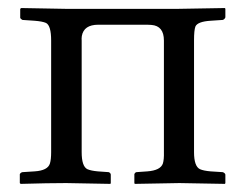

<svg xmlns="http://www.w3.org/2000/svg" viewBox="-20 -451 604 473"><path d="M106 -351.1Q106 -388.2 93.3 -394.5Q84.5 -398.4 64.9 -399.9L35.2 -401.9Q30.8 -404.3 29.8 -407.2V-429.2L32.2 -431.2Q33.2 -431.2 142.1 -429.2H418.9L534.2 -431.2L535.2 -429.2V-408.2Q533.2 -403.3 528.8 -401.9L499 -399.9Q466.8 -397.9 461.4 -385.7Q458 -376.5 458 -352.1V-76.2Q458 -41 472.7 -34.2Q481.4 -30.3 499 -28.8L528.8 -26.9Q534.2 -24.9 535.2 -21V0L534.2 2Q533.2 2 421.9 0L312 2L311 0V-22Q312.5 -25.9 315.9 -26.9L342.8 -28.8Q375.5 -31.2 381.3 -48.3Q384.3 -58.1 383.8 -76.2V-351.1Q383.8 -387.2 353 -389.6Q348.1 -390.1 342.8 -390.1H222.2Q186.5 -390.1 181.6 -362.3Q180.7 -356.4 181.2 -351.1V-76.2Q181.2 -41 195.3 -34.2Q204.1 -30.3 221.2 -28.8L248 -26.9Q252.4 -24.9 252.9 -21V0L252 2Q251 2 143.1 0Q99.6 0 30.8 2L28.8 0V-22Q30.8 -25.9 35.2 -26.9L64.9 -28.8Q97.7 -30.8 103 -48.3Q106 -58.1 106 -76.2Z"/></svg>

Font: Linux Libertine Display O
Style: Regular
Weight: 400
Designer: Philipp H. Poll
Foundry: Philipp H. Poll
Version: Version 5.0.9